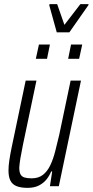

<svg xmlns="http://www.w3.org/2000/svg" viewBox="-20 -899 448 927"><path d="M113 8Q80 8 59.5 -0.5Q39 -9 30 -27.5Q21 -46 21 -76Q21 -97 25 -124.5Q29 -152 36 -186L104 -510H156L91 -201Q83 -162 78.5 -135Q74 -108 73 -89Q73 -69 79 -57.5Q85 -46 98.5 -42Q112 -38 133 -38Q166 -38 187.5 -55Q209 -72 223 -101.5Q237 -131 246.5 -168.5Q256 -206 266 -248L321 -510H371L264 0H221L232 -71H227Q218 -49 203.5 -31.5Q189 -14 167 -3Q145 8 113 8ZM309 -615 323 -684H377L362 -615ZM153 -615 168 -684H221L207 -615ZM254 -743 218 -873 219 -879H256L291 -779L368 -879H408L406 -873L315 -743Z"/></svg>

Font: Saira ExtraCondensed Light
Style: Italic
Weight: 300
Width: 2
Italic angle: -12°
Designer: Hector Gatti with collaboration of the Omnibus-Type team
Foundry: Omnibus-Type
Version: Version 1.101